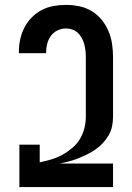

<svg xmlns="http://www.w3.org/2000/svg" viewBox="-20 -763 540 783"><path d="M59 0V-173H142V-101Q166 -106 189.5 -113Q213 -120 234 -131.5Q255 -143 274 -159Q293 -175 305.5 -195.5Q318 -216 324 -239.5Q330 -263 330 -287V-530Q330 -543 328.5 -556.5Q327 -570 323.5 -583Q320 -596 313.5 -608Q307 -620 297.5 -629Q288 -638 275 -642.5Q262 -647 249 -647Q231 -647 214.5 -639Q198 -631 187.5 -616.5Q177 -602 172.5 -584.5Q168 -567 168 -549V-546H57V-552Q57 -578 62.5 -603Q68 -628 79.5 -650.5Q91 -673 109 -691.5Q127 -710 150 -722Q173 -734 198 -738.5Q223 -743 249 -743Q276 -743 303 -737.5Q330 -732 353.5 -718Q377 -704 394.5 -682.5Q412 -661 422.5 -636Q433 -611 437 -584Q441 -557 441 -530V-287Q441 -268 437 -248Q433 -228 423 -211Q413 -194 399.5 -179.5Q386 -165 369.5 -153.5Q353 -142 335.5 -133.5Q318 -125 299.5 -117.5Q281 -110 262 -105Q243 -100 223 -96H441V0Z"/></svg>

Font: Iosevka Fixed
Style: Bold
Weight: 700
Monospace: yes
Designer: Belleve Invis
Foundry: Belleve Invis
Version: Version 32.3.0